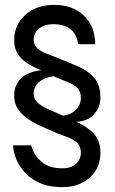

<svg xmlns="http://www.w3.org/2000/svg" viewBox="-20 -730 471 786"><path d="M249 -232 281 -237Q337 -212 364 -183Q391 -154 391 -105Q391 -42 347.5 -3Q304 36 236 36Q175 36 135 15.5Q95 -5 72.5 -34.5Q50 -64 41.5 -92Q33 -120 34 -135H108Q117 -98 147.5 -70Q178 -42 230 -41Q270 -40 290.5 -58.5Q311 -77 311 -105Q311 -130 297 -144Q283 -158 260.5 -167Q238 -176 210 -186Q172 -202 132 -221Q92 -240 65 -268.5Q38 -297 38 -340Q38 -369 53.5 -394Q69 -419 105.5 -433Q142 -447 204 -442L163 -436Q120 -453 92 -471Q64 -489 51 -512Q38 -535 38 -565Q38 -627 83 -668.5Q128 -710 202 -710Q278 -710 323.5 -666Q369 -622 370 -549H300Q293 -593 266.5 -612Q240 -631 199 -631Q163 -631 140.5 -613.5Q118 -596 118 -568Q118 -545 133.5 -531.5Q149 -518 174 -509Q199 -500 227 -488Q266 -473 304 -456Q342 -439 366.5 -410.5Q391 -382 391 -330Q391 -286 358.5 -255.5Q326 -225 249 -232ZM118 -348Q118 -325 134 -310Q150 -295 177.5 -283Q205 -271 239 -256Q272 -261 291.5 -281.5Q311 -302 311 -330Q311 -356 296.5 -370Q282 -384 257 -394Q232 -404 198 -418Q163 -413 140.5 -394.5Q118 -376 118 -348Z"/></svg>

Font: Syne
Style: Regular
Weight: 400
Designer: Lucas Descroix
Foundry: Bonjour Monde
Version: Version 2.200